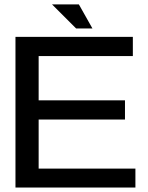

<svg xmlns="http://www.w3.org/2000/svg" viewBox="-20 -834 659 854"><path d="M582.3 -84H151.9V-302.2H535.9V-387.8H151.9V-584.7H570.9V-669.9H48.8V0H582.3ZM330.9 -814.3H211.5L318.7 -707.3H391.2Z"/></svg>

Font: SaysetthaMai Thin
Style: Regular
Weight: 100
Designer: John M. Durdin
Foundry: Lao Script for Windows
Version: Version 1.101